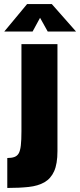

<svg xmlns="http://www.w3.org/2000/svg" viewBox="-20 -895 396 949"><path d="M16 34V-114Q37 -114 51 -119Q65 -124 72.5 -137Q80 -150 83 -176.5Q86 -203 86 -246V-677H264V-148Q264 -85 247.5 -48.5Q231 -12 199.5 6Q168 24 122 29Q76 34 16 34ZM1 -739 114 -875H236L356 -739H216L178 -807L141 -739Z"/></svg>

Font: Cairo Play Black
Style: Regular
Weight: 900
Version: Version 3.119